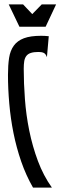

<svg xmlns="http://www.w3.org/2000/svg" viewBox="-20 -849 274 869"><path d="M192.4 -590.3Q187 -605.5 178 -609.6Q168.9 -613.8 154.8 -613.8Q133.3 -613.8 120.1 -609.6Q106.9 -605.5 99.6 -596.2Q92.3 -586.9 89.8 -572.5Q87.4 -558.1 87.4 -537.6Q87.4 -472.2 92.8 -400.4Q98.1 -328.6 112.5 -257.6Q127 -186.5 151.6 -120.4Q176.3 -54.2 214.8 0H129.4Q97.7 -55.2 75.9 -118.2Q54.2 -181.2 41 -247.1Q27.8 -313 22 -380.1Q16.1 -447.3 16.1 -510.3Q16.1 -554.2 21.2 -587.2Q26.4 -620.1 42.5 -642.3Q58.6 -664.6 88.1 -675.8Q117.7 -687 166.5 -687Q175.3 -687 183.6 -686.5Q191.9 -686 200.7 -685.1ZM186.5 -728H67.9L19.5 -829.1H84.5L126 -785.2L168.9 -829.1H233.9Z"/></svg>

Font: XAYAX
Style: Regular
Weight: 400
Designer: Peter Wiegel
Foundry: Peter Wiegel
Version: Version 1.000 2009 initial release